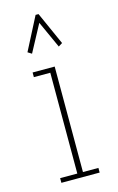

<svg xmlns="http://www.w3.org/2000/svg" viewBox="-106 -711 463 756"><g transform="rotate(-15 125.0 -332.5)"><path d="M47 0V-19H117V-430H50V-449H140V-19H203V0ZM67 -521 51 -531 120 -665H132L192 -531L176 -521L126 -631Z"/></g></svg>

Font: Inconsolata UltraCondensed ExtraLight
Style: Regular
Weight: 200
Width: 1
Monospace: yes
Designer: Raph Levien, Cyreal, Brenton Simpson
Foundry: Raph Levien, Cyreal, Google
Version: Version 3.100; ttfautohint (v1.8.4.7-5d5b)